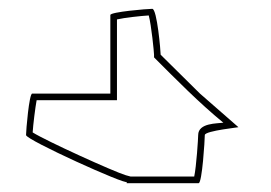

<svg xmlns="http://www.w3.org/2000/svg" viewBox="-20 -630 615 435"><path d="M39 -324C39 -313 267 -210 267 -218V-215H430C438 -215 444 -313 444 -324C444 -334 528 -342 520 -342L433 -418L344 -506C344 -513 336 -610 325 -610C314 -610 230 -603 230 -596V-418H53C46 -418 39 -334 39 -324ZM54 -330C55 -347 60 -387 63 -403H245V-586C262 -590 300 -594 317 -595C323 -573 329 -511 329 -506V-500C380 -449 430 -398 486 -352C473 -350 429 -352 429 -324C429 -317 425 -253 420 -230H276L265 -233C238 -241 84 -311 54 -330Z"/></svg>

Font: Ampere
Style: OuLn
Weight: 400
Version: Version 1